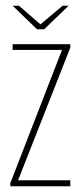

<svg xmlns="http://www.w3.org/2000/svg" viewBox="-20 -649 283 669"><path d="M16 0V-11L196 -475H24V-495H225V-483L43 -21H225V0ZM109 -547 24 -629H46L121 -564L198 -629H219L134 -547Z"/></svg>

Font: Alumni Sans Thin
Style: Regular
Weight: 100
Designer: Robert E. Leuschke
Foundry: Robert E. Leuschke
Version: Version 1.018